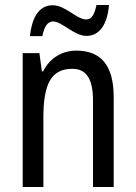

<svg xmlns="http://www.w3.org/2000/svg" viewBox="-20 -750 545 770"><path d="M100 -605H150C157 -643 171 -664 193 -664C228 -664 277 -606 327 -606C378 -606 411 -651 417 -730H367C359 -694 349 -672 326 -672C287 -672 243 -729 191 -729C133 -729 107 -673 100 -605ZM286 -547C230 -547 180 -518 153 -464H148L138 -537H71V0H154V-279C154 -413 185 -474 270 -474C328 -474 353 -431 353 -347V0H436V-360C436 -488 385 -547 286 -547Z"/></svg>

Font: Noto Sans Myanmar UI Condensed
Style: Regular
Weight: 400
Width: 3
Designer: Monotype Design Team
Foundry: Monotype Imaging Inc.
Version: Version 2.103